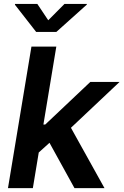

<svg xmlns="http://www.w3.org/2000/svg" viewBox="-20 -967 635 987"><path d="M21 0 141.6 -727.5H269.5L203.1 -326.7H212.4L444.3 -545.9H594.7L344.7 -310.1L517.1 0H362.8L234.4 -232.9L179.2 -183.1L148.9 0ZM171.9 -946.8 228 -862.8 311.5 -946.8H426.8L425.8 -942.9L269.5 -802.7H166L56.6 -942.9L57.6 -946.8Z"/></svg>

Font: Inter Semi Bold
Style: Italic
Weight: 600
Italic angle: -9.39999°
Designer: Rasmus Andersson
Foundry: rsms
Version: Version 4.000;git-3c8e0fc